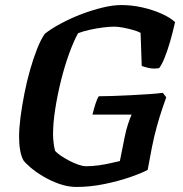

<svg xmlns="http://www.w3.org/2000/svg" viewBox="-20 -740 724 760"><path d="M282.5 0Q249 0 215 -12Q181 -24 151.5 -41.5Q122 -59 101.5 -76.5Q81 -94 73 -105Q64.5 -119.5 60 -144Q55.5 -168.5 55.5 -198Q55.5 -232 61.2 -276.5Q67 -321 76.5 -369.2Q86 -417.5 99 -463.2Q112 -509 127 -546.8Q142 -584.5 157.5 -606.5Q183.5 -627 221.5 -647.2Q259.5 -667.5 302 -683.8Q344.5 -700 385.8 -710Q427 -720 459.5 -720Q501.5 -720 542.8 -710.8Q584 -701.5 618.5 -686.2Q653 -671 673 -652.5Q664 -612 653.2 -575Q642.5 -538 631.2 -510.5Q620 -483 610 -470.5Q588.5 -466.5 568.8 -471Q549 -475.5 541 -479L536.5 -610Q526 -616 506.2 -621.5Q486.5 -627 466.5 -630.8Q446.5 -634.5 432.5 -634.5Q412.5 -634.5 386 -631Q359.5 -627.5 334 -621.8Q308.5 -616 289 -608.5Q271 -576 253 -526Q235 -476 221 -419.2Q207 -362.5 198.5 -307.5Q190 -252.5 190 -209Q190 -190.5 192.5 -172.2Q195 -154 198 -143Q205 -134.5 220 -124.2Q235 -114 253.5 -104.2Q272 -94.5 290 -88.2Q308 -82 320.5 -82Q345.5 -82 370.2 -85.5Q395 -89 417 -94Q439 -99 454.5 -102.5L474 -200Q479.5 -226.5 486.8 -248.8Q494 -271 501 -286.5H346Q351.5 -308.5 357.8 -328.5Q364 -348.5 371 -359Q390.5 -359 423.8 -360Q457 -361 494.8 -363Q532.5 -365 567 -367.2Q601.5 -369.5 624.5 -372.5L638 -355Q632 -338 621.8 -308Q611.5 -278 600.8 -239.2Q590 -200.5 581.5 -157.5L564.5 -67.5Q541.5 -55 495.5 -39Q449.5 -23 393.2 -11.5Q337 0 282.5 0Z"/></svg>

Font: Texturina Medium
Style: Italic
Weight: 500
Italic angle: -11°
Designer: Guillermo Torres Carreño
Foundry: Omnibus-Type
Version: Version 1.002